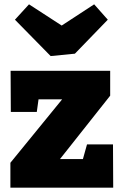

<svg xmlns="http://www.w3.org/2000/svg" viewBox="-20 -867 567 887"><path d="M502 -200 503 0H28V-115L267 -408H158L150 -350H30L29 -540H489V-425L257 -132H363L382 -200ZM415 -847 478 -776 326 -619 214 -608 49 -776 114 -847 265 -749Z"/></svg>

Font: Bitter Black
Style: Regular
Weight: 900
Designer: Sol Matas, and Bitter project Authors
Foundry: Sol Matas
Version: Version 2.001